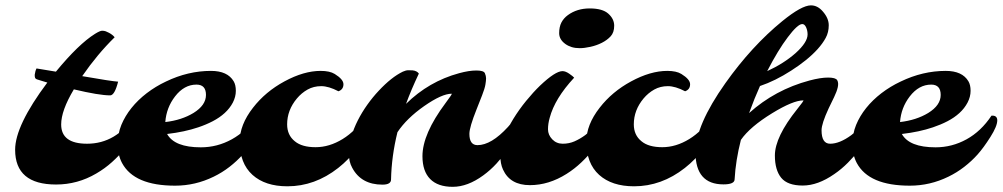

<svg xmlns="http://www.w3.org/2000/svg" viewBox="-20 -702 3817 731"><path d="M193.4 0.5Q37.6 0.5 37.6 -131.8Q37.6 -224.1 160.2 -387.7Q147.9 -391.6 137.7 -394.5Q127.4 -397.5 121.1 -399.7Q114.7 -401.9 113.3 -406.7Q111.8 -411.6 112.3 -418Q114.3 -432.6 119.1 -441.4L192.9 -429.2Q279.3 -534.2 341.8 -573.2Q360.8 -585 368.7 -585Q376.5 -585 382.6 -582.8Q388.7 -580.6 395 -577.1Q408.7 -569.8 416.5 -560.1Q350.6 -495.6 293 -412.1Q404.8 -392.6 429.7 -391.1Q416.5 -338.9 399.4 -338.9Q357.4 -338.9 261.2 -361.8Q212.9 -281.2 212.9 -228Q212.9 -154.8 311.5 -154.8Q421.9 -154.8 493.2 -261.7Q515.1 -263.2 515.1 -243.7Q515.1 -226.6 494.6 -192.6Q474.1 -158.7 453.6 -133.8Q433.1 -108.9 406.2 -84.7Q379.4 -60.5 346.7 -41.5Q275.4 0.5 193.4 0.5Z M616.2 -191.9Q644.5 -141.1 744.6 -141.1Q807.1 -141.1 862.5 -171.6Q918 -202.1 957.5 -261.7Q979.5 -263.2 979.5 -243.7Q979.5 -221.7 953.4 -180.4Q927.2 -139.2 904.5 -113.8Q881.8 -88.4 853.8 -66.7Q825.7 -44.9 793.5 -29.3Q723.6 4.9 646.5 4.9Q491.2 4.9 444.8 -81.1Q428.2 -112.3 428.2 -152.6Q428.2 -192.9 442.1 -226.6Q456.1 -260.3 480.5 -290.8Q504.9 -321.3 538.6 -347.2Q572.3 -373 611.8 -391.6Q695.8 -432.1 783.2 -432.1Q846.2 -432.1 869.6 -392.6Q877.9 -378.9 877.9 -356.2Q877.9 -333.5 866.5 -311.5Q855 -289.6 835.4 -271.7Q815.9 -253.9 790 -240.5Q764.2 -227.1 734.9 -217.3Q683.1 -199.7 616.2 -191.9ZM609.4 -237.3Q671.9 -244.6 716.8 -272Q764.2 -301.3 764.2 -340.6Q764.2 -379.9 728 -379.9Q681.2 -379.9 646.5 -335Q613.3 -292 609.4 -237.3Z M1268.6 -354.5Q1231.4 -374 1202.9 -374Q1174.3 -374 1151.1 -361.1Q1127.9 -348.1 1110.4 -327.1Q1073.2 -282.7 1073.2 -228.5Q1073.2 -187.5 1102.5 -164.1Q1129.4 -141.6 1181.6 -141.6Q1233.9 -141.6 1284.4 -172.6Q1335 -203.6 1373 -261.7Q1395 -263.2 1395 -243.7Q1395 -235.8 1383.1 -207.3Q1371.1 -178.7 1339.8 -136.7Q1308.6 -94.7 1267.6 -62.5Q1178.7 7.3 1074.2 7.3Q989.7 7.3 941.4 -36.1Q892.6 -80.1 892.6 -162.6Q892.6 -227.1 943.4 -292Q990.7 -353 1063 -392.1Q1136.7 -432.1 1200.7 -432.1Q1235.4 -432.1 1254.4 -420.4Q1287.6 -399.9 1287.6 -381.3Q1287.6 -361.3 1268.6 -354.5Z M1468.8 -18.6Q1468.8 1 1436 1Q1355 1 1320.8 -63.5Q1308.1 -86.4 1308.1 -118.2Q1308.1 -149.9 1317.4 -181.4Q1326.7 -212.9 1342.3 -243.7Q1357.9 -274.4 1378.4 -303.2Q1398.9 -332 1421.9 -356.4Q1470.2 -408.2 1513.7 -429.2Q1525.4 -434.6 1534.9 -434.6Q1544.4 -434.6 1550.8 -434.1Q1566.9 -432.6 1574.7 -421.9Q1544.9 -358.9 1525.9 -306.6Q1612.8 -392.1 1728 -423.3Q1765.6 -433.6 1793.7 -433.6Q1821.8 -433.6 1826.2 -423.1Q1830.6 -412.6 1830.6 -403.8Q1830.6 -395 1828.1 -380.1Q1825.7 -365.2 1815.4 -338.9Q1805.2 -312.5 1794.4 -285.6Q1767.1 -217.3 1767.1 -192.4Q1767.1 -149.4 1797.9 -149.4Q1850.6 -149.4 1914.1 -218.8Q1932.6 -238.8 1947.8 -261.7Q1969.7 -263.2 1969.7 -243.7Q1969.7 -228 1949.7 -192.1Q1929.7 -156.2 1911.4 -130.1Q1893.1 -104 1870.1 -79.1Q1847.2 -54.2 1819.8 -34.2Q1760.3 9.3 1703.6 9.3Q1647 9.3 1617.7 -20.5Q1588.4 -50.3 1588.4 -107.4Q1588.4 -191.9 1676.3 -309.6Q1703.1 -345.2 1699.7 -345.2Q1662.6 -345.2 1595.2 -298.3Q1528.3 -251.5 1493.2 -198.7Q1470.7 -107.4 1468.8 -18.6Z M2132.3 -534.7Q2108.9 -551.8 2108.9 -575.7Q2108.9 -599.6 2117.4 -616.2Q2126 -632.8 2142.1 -644.5Q2176.8 -669.9 2225.3 -669.9Q2273.9 -669.9 2296.1 -649.9Q2318.4 -629.9 2318.4 -604Q2318.4 -578.1 2304.7 -563.5Q2291 -548.8 2271 -538.8Q2251 -528.8 2227.8 -523.7Q2204.6 -518.6 2187.5 -518.6Q2170.4 -518.6 2156.7 -522.7Q2143.1 -526.9 2132.3 -534.7ZM1895 -56.6Q1884.8 -78.6 1884.8 -110.6Q1884.8 -142.6 1898.7 -178.2Q1912.6 -213.9 1934.3 -249.3Q1956.1 -284.7 1982.9 -317.6Q2009.8 -350.6 2036.1 -376Q2094.2 -431.2 2121.6 -431.2Q2133.3 -431.2 2147.7 -421.1Q2162.1 -411.1 2166 -406.2Q2092.3 -327.1 2072.8 -253.4Q2066.4 -231 2066.4 -209.7Q2066.4 -188.5 2082.5 -171.6Q2098.6 -154.8 2122.6 -154.8Q2146.5 -154.8 2167.2 -163.8Q2188 -172.9 2208 -187.5Q2247.6 -217.3 2277.3 -261.7Q2299.3 -263.2 2299.3 -243.7Q2299.3 -227.5 2279.1 -192.9Q2258.8 -158.2 2238.8 -133.1Q2218.8 -107.9 2193.1 -83.5Q2167.5 -59.1 2137.2 -40Q2069.3 2.9 1997.6 2.9Q1921.9 2.9 1895 -56.6Z M2588.4 -354.5Q2551.3 -374 2522.7 -374Q2494.1 -374 2470.9 -361.1Q2447.8 -348.1 2430.2 -327.1Q2393.1 -282.7 2393.1 -228.5Q2393.1 -187.5 2422.4 -164.1Q2449.2 -141.6 2501.5 -141.6Q2553.7 -141.6 2604.2 -172.6Q2654.8 -203.6 2692.9 -261.7Q2714.8 -263.2 2714.8 -243.7Q2714.8 -235.8 2702.9 -207.3Q2690.9 -178.7 2659.7 -136.7Q2628.4 -94.7 2587.4 -62.5Q2498.5 7.3 2394 7.3Q2309.6 7.3 2261.2 -36.1Q2212.4 -80.1 2212.4 -162.6Q2212.4 -227.1 2263.2 -292Q2310.5 -353 2382.8 -392.1Q2456.5 -432.1 2520.5 -432.1Q2555.2 -432.1 2574.2 -420.4Q2607.4 -399.9 2607.4 -381.3Q2607.4 -361.3 2588.4 -354.5Z M2734.4 0Q2627.9 0 2627.9 -121.6Q2627.9 -224.6 2741.7 -385.3Q2841.8 -526.4 2958.5 -621.6Q3032.2 -681.6 3067.4 -681.6Q3093.3 -681.6 3113.3 -657.7Q3135.3 -632.3 3135.3 -605.7Q3135.3 -579.1 3123.8 -557.9Q3112.3 -536.6 3093 -515.1Q3073.7 -493.7 3047.6 -472.7Q3021.5 -451.7 2992.2 -433.1Q2931.6 -394 2873.5 -374.5Q2852.5 -328.1 2832 -271.5Q2930.7 -360.4 3062 -395.5Q3104 -406.7 3132.8 -406.7Q3161.6 -406.7 3167.5 -396.7Q3173.3 -386.7 3169.7 -370.1Q3166 -353.5 3155.8 -332.5Q3145.5 -311.5 3134.8 -289.1Q3107.9 -231 3107.9 -206.1Q3107.9 -154.8 3140.6 -154.8Q3176.8 -154.8 3221.2 -187.5Q3260.7 -217.3 3290.5 -261.7Q3312.5 -263.2 3312.5 -243.7Q3312.5 -228 3292.2 -193.1Q3272 -158.2 3252.4 -132.8Q3232.9 -107.4 3208.5 -82.8Q3184.1 -58.1 3156.2 -39.1Q3093.8 4.4 3036.1 4.4Q2978.5 4.4 2954.3 -25.1Q2930.2 -54.7 2930.2 -109.9Q2930.2 -180.7 3015.6 -287.1Q3042 -319.8 3038.6 -319.8Q2999.5 -319.8 2919.9 -271Q2835.4 -219.2 2800.8 -169.4Q2780.8 -90.8 2776.9 -19.5Q2776.9 0 2734.4 0ZM2900.9 -431.2Q2963.9 -460 3009.3 -500Q3054.7 -541 3054.7 -570.8Q3054.7 -585.4 3049.1 -597.9Q3043.5 -610.4 3034.4 -610.4Q3025.4 -610.4 3011.2 -597.2Q2997.1 -584 2979.5 -560.5Q2942.4 -511.7 2900.9 -431.2Z M3413.6 -191.9Q3441.9 -141.1 3542 -141.1Q3604.5 -141.1 3659.9 -171.6Q3715.3 -202.1 3754.9 -261.7Q3776.9 -263.2 3776.9 -243.7Q3776.9 -221.7 3750.7 -180.4Q3724.6 -139.2 3701.9 -113.8Q3679.2 -88.4 3651.1 -66.7Q3623 -44.9 3590.8 -29.3Q3521 4.9 3443.8 4.9Q3288.6 4.9 3242.2 -81.1Q3225.6 -112.3 3225.6 -152.6Q3225.6 -192.9 3239.5 -226.6Q3253.4 -260.3 3277.8 -290.8Q3302.2 -321.3 3335.9 -347.2Q3369.6 -373 3409.2 -391.6Q3493.2 -432.1 3580.6 -432.1Q3643.6 -432.1 3667 -392.6Q3675.3 -378.9 3675.3 -356.2Q3675.3 -333.5 3663.8 -311.5Q3652.3 -289.6 3632.8 -271.7Q3613.3 -253.9 3587.4 -240.5Q3561.5 -227.1 3532.2 -217.3Q3480.5 -199.7 3413.6 -191.9ZM3406.7 -237.3Q3469.2 -244.6 3514.2 -272Q3561.5 -301.3 3561.5 -340.6Q3561.5 -379.9 3525.4 -379.9Q3478.5 -379.9 3443.8 -335Q3410.6 -292 3406.7 -237.3Z"/></svg>

Font: Molle
Style: Regular
Weight: 400
Italic angle: -22°
Designer: Elena Albertoni
Foundry: Elena Albertoni
Version: Version 1.001; ttfautohint (v0.92) -l 12 -r 12 -G 200 -x 10 